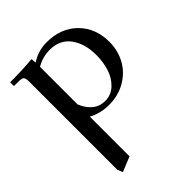

<svg xmlns="http://www.w3.org/2000/svg" viewBox="-211 -572 995 995"><g transform="rotate(-45 286.0 -74.5)"><path d="M22 -411.1V-439Q115.2 -439 185.1 -445.8L188 -418Q239.7 -452.1 301.8 -452.1Q406.2 -452.1 470.2 -388.2Q534.2 -324.2 534.2 -223.1Q534.2 -160.2 505.6 -107.9Q477.1 -55.7 423.3 -24.4Q369.6 6.8 301.8 6.8Q239.3 6.8 188 -21V270L106 303.2L94.2 274.9V-371.1Q94.2 -396 87.2 -403.6Q80.1 -411.1 55.2 -411.1ZM188 -110.8Q204.1 -70.3 232.9 -46.1Q261.7 -22 301.8 -22Q346.2 -22 377.9 -52.2Q409.7 -82.5 423.8 -127Q438 -171.4 438 -223.1Q438 -306.6 398.9 -359.9Q359.9 -413.1 286.1 -413.1Q233.4 -413.1 188 -386.2Z"/></g></svg>

Font: Dihjauti S
Style: Bold
Weight: 700
Designer: T. Christopher White
Version: Version 3.0.0